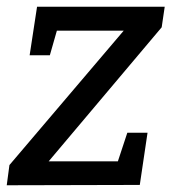

<svg xmlns="http://www.w3.org/2000/svg" viewBox="-21 -550 518 570"><path d="M-1 0 7 -60 365 -481 377 -459H123L155 -484L127 -386H67L89 -530H468L459 -469L99 -42V-71H350L319 -41L357 -156H417L394 -1Z"/></svg>

Font: Bitter Thin Medium
Style: Italic
Weight: 500
Italic angle: -9°
Version: Version 3.021